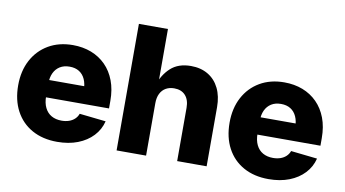

<svg xmlns="http://www.w3.org/2000/svg" viewBox="-74 -902 1954 1087"><g transform="rotate(10 903.5 -359.0)"><path d="M303.7 10.7Q220.7 10.7 159.4 -23.4Q98.1 -57.6 64.9 -119.9Q31.7 -182.1 31.7 -266.6Q31.7 -349.1 64.9 -411.6Q98.1 -474.1 158.2 -509.3Q218.3 -544.4 298.3 -544.4Q356 -544.4 404.1 -525.9Q452.1 -507.3 487.3 -471.9Q522.5 -436.5 541.7 -385.7Q561 -335 561 -270V-226.6H90.3V-326.2H481L402.3 -303.7Q402.3 -339.8 390.4 -366.2Q378.4 -392.6 356 -406.7Q333.5 -420.9 300.8 -420.9Q268.1 -420.9 245.1 -406.5Q222.2 -392.1 210.2 -366.5Q198.2 -340.8 198.2 -305.7V-233.4Q198.2 -194.3 211.7 -167Q225.1 -139.6 249.8 -125.7Q274.4 -111.8 308.1 -111.8Q331.5 -111.8 350.6 -118.4Q369.6 -125 383.1 -137.7Q396.5 -150.4 402.8 -168L554.7 -151.4Q542.5 -102.5 508.3 -66.2Q474.1 -29.8 422.1 -9.5Q370.1 10.7 303.7 10.7Z M814 -301.3V0H644.5V-727.5H811.5V-397.9H795.4Q816.9 -463.9 860.6 -503.9Q904.3 -543.9 977.1 -543.9Q1033.7 -543.9 1075.4 -519Q1117.2 -494.1 1139.6 -448.2Q1162.1 -402.3 1162.1 -339.8V0H992.7V-306.2Q992.7 -352.1 969.7 -377.4Q946.8 -402.8 905.3 -402.8Q877.9 -402.8 857.4 -391.1Q836.9 -379.4 825.4 -356.7Q814 -334 814 -301.3Z M1519 10.7Q1436 10.7 1374.8 -23.4Q1313.5 -57.6 1280.3 -119.9Q1247.1 -182.1 1247.1 -266.6Q1247.1 -349.1 1280.3 -411.6Q1313.5 -474.1 1373.5 -509.3Q1433.6 -544.4 1513.7 -544.4Q1571.3 -544.4 1619.4 -525.9Q1667.5 -507.3 1702.6 -471.9Q1737.8 -436.5 1757.1 -385.7Q1776.4 -335 1776.4 -270V-226.6H1305.7V-326.2H1696.3L1617.7 -303.7Q1617.7 -339.8 1605.7 -366.2Q1593.8 -392.6 1571.3 -406.7Q1548.8 -420.9 1516.1 -420.9Q1483.4 -420.9 1460.4 -406.5Q1437.5 -392.1 1425.5 -366.5Q1413.6 -340.8 1413.6 -305.7V-233.4Q1413.6 -194.3 1427 -167Q1440.4 -139.6 1465.1 -125.7Q1489.7 -111.8 1523.4 -111.8Q1546.9 -111.8 1565.9 -118.4Q1585 -125 1598.4 -137.7Q1611.8 -150.4 1618.2 -168L1770 -151.4Q1757.8 -102.5 1723.6 -66.2Q1689.5 -29.8 1637.5 -9.5Q1585.4 10.7 1519 10.7Z"/></g></svg>

Font: Inter 20pt ExtraBold
Style: Regular
Weight: 800
Version: Version 4.001;git-66647c0bb